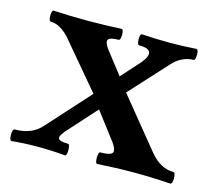

<svg xmlns="http://www.w3.org/2000/svg" viewBox="-70 -503 665 592"><g transform="rotate(15 262.5 -207.0)"><path d="M12 4Q7 4 5.5 -5Q4 -14 5.5 -23.5Q7 -33 12 -33Q66 -33 96 -67L218 -202L94 -349Q63 -383 33 -383Q29 -383 27.5 -392Q26 -401 27.5 -409.5Q29 -418 33 -418Q86 -415 142 -415Q195 -415 250 -418Q254 -418 255.5 -409.5Q257 -401 255.5 -392Q254 -383 250 -383Q222 -383 217 -374Q212 -365 229 -343L282 -275L336 -335Q375 -383 315 -383Q311 -383 309.5 -392Q308 -401 309.5 -409.5Q311 -418 315 -418Q359 -415 403 -415Q446 -415 489 -418Q493 -418 494.5 -409.5Q496 -401 494.5 -392Q493 -383 489 -383Q472 -383 454.5 -375Q437 -367 422 -350L314 -232L442 -75Q476 -33 518 -33Q523 -33 524.5 -23.5Q526 -14 524.5 -5Q523 4 518 4Q488 2 459.5 1Q431 0 402 0Q372 0 343.5 1Q315 2 285 4Q281 4 279.5 -5Q278 -14 279.5 -23.5Q281 -33 285 -33Q316 -33 322.5 -41.5Q329 -50 314 -72L247 -160L175 -80Q149 -53 150.5 -43Q152 -33 182 -33Q186 -33 187.5 -23.5Q189 -14 187.5 -5Q186 4 182 4Q160 2 139 1Q118 0 97 0Q75 0 54 1Q33 2 12 4Z"/></g></svg>

Font: Junicode SmExp
Style: Bold
Weight: 700
Width: 6
Designer: Peter S. Baker
Version: Version 2.205; ttfautohint (v1.8.4)